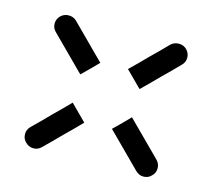

<svg xmlns="http://www.w3.org/2000/svg" viewBox="-75 -641 711 642"><g transform="rotate(15 280.5 -320.0)"><path d="M62.5 -482.4Q50.8 -493.2 50.8 -509.8Q50.8 -525.4 62.5 -537.1Q74.2 -547.9 89.8 -547.9Q106.4 -547.9 117.2 -537.1Q146.5 -507.8 174.8 -479.5Q204.1 -450.2 232.4 -421.9Q214.8 -403.3 177.7 -367.2Q149.4 -395.5 120.1 -424.8Q91.8 -453.1 62.5 -482.4ZM442.4 -541Q454.1 -551.8 469.7 -551.8Q486.3 -551.8 497.1 -541Q508.8 -529.3 508.8 -513.7Q508.8 -497.1 497.1 -486.3Q468.8 -457 439.5 -428.7Q411.1 -399.4 381.8 -371.1Q364.3 -388.7 327.1 -425.8Q356.4 -454.1 384.8 -483.4Q414.1 -511.7 442.4 -541ZM497.1 -158.2Q508.8 -146.5 508.8 -130.9Q508.8 -114.3 497.1 -103.5Q486.3 -91.8 469.7 -91.8Q454.1 -91.8 442.4 -103.5Q414.1 -131.8 384.8 -161.1Q356.4 -189.5 327.1 -218.8Q345.7 -236.3 381.8 -273.4Q411.1 -244.1 439.5 -215.8Q468.8 -186.5 497.1 -158.2ZM117.2 -99.6Q106.4 -87.9 89.8 -87.9Q74.2 -87.9 62.5 -99.6Q50.8 -110.4 50.8 -127Q50.8 -142.6 62.5 -154.3Q91.8 -182.6 120.1 -211.9Q149.4 -240.2 177.7 -269.5Q196.3 -251 232.4 -214.8Q204.1 -185.5 174.8 -157.2Q146.5 -127.9 117.2 -99.6Z"/></g></svg>

Font: Passbolt
Style: Regular
Weight: 400
Version: Version 1.0